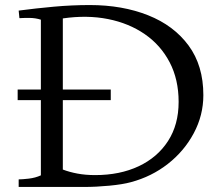

<svg xmlns="http://www.w3.org/2000/svg" viewBox="-20 -741 876 761"><path d="M54 0V-30Q68 -30 94 -33Q120 -36 142 -46V-344H50V-386H142V-663Q120 -670 95.5 -670Q71 -670 57 -669L54 -699Q122 -708 193.5 -714.5Q265 -721 336 -721Q465 -721 567 -680.5Q669 -640 727.5 -560.5Q786 -481 786 -364Q786 -284 748 -213Q710 -142 645.5 -91.5Q581 -41 499 -19Q466 -10 413.5 -5Q361 0 314 0ZM229 -69Q255 -59 287 -53Q319 -47 357 -47Q455 -47 529.5 -82Q604 -117 646 -182Q688 -247 688 -337Q688 -426 652.5 -494Q617 -562 554 -605.5Q491 -649 408 -665.5Q325 -682 229 -668V-386H419V-344H229Z"/></svg>

Font: Joan
Style: Regular
Weight: 400
Designer: Paolo Biagini
Version: Version 1.001; ttfautohint (v1.8.4.7-5d5b);gftools[0.9.30]